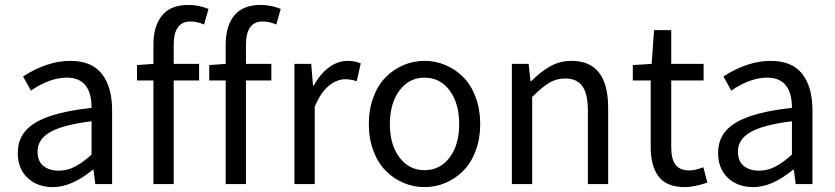

<svg xmlns="http://www.w3.org/2000/svg" viewBox="-20 -744 3374 776"><path d="M193.8 12.2Q131.3 12.2 91.6 -24.9Q51.8 -62 51.8 -126Q51.8 -205.1 122.8 -248Q193.8 -291 350.1 -308.1Q350.1 -430.2 250 -430.2Q181.6 -430.2 105 -377.9L73.2 -435.1Q171.4 -498 264.2 -498Q350.6 -498 391.8 -445.3Q433.1 -392.6 433.1 -297.9V0H365.2L357.9 -58.1H355Q270 12.2 193.8 12.2ZM217.8 -54.2Q251.5 -54.2 282.2 -70.1Q313 -85.9 350.1 -119.1V-253.9Q232.4 -239.3 182.1 -209.7Q131.8 -180.2 131.8 -131.8Q131.8 -92.3 155.5 -73.2Q179.2 -54.2 217.8 -54.2Z M600.1 0V-418.9H533.7V-481L600.1 -485.8V-563Q600.1 -639.6 635.3 -681.9Q670.4 -724.1 741.7 -724.1Q782.2 -724.1 822.8 -708L804.7 -645Q776.4 -657.2 750 -657.2Q682.1 -657.2 682.1 -563V-485.8H784.7V-418.9H682.1V0Z M892.1 0V-418.9H825.7V-481L892.1 -485.8V-563Q892.1 -639.6 927.2 -681.9Q962.4 -724.1 1033.7 -724.1Q1074.2 -724.1 1114.7 -708L1096.7 -645Q1068.4 -657.2 1042 -657.2Q974.1 -657.2 974.1 -563V-485.8H1076.7V-418.9H974.1V0Z M1169.9 0V-485.8H1237.8L1245.1 -397.9H1248Q1273.4 -444.8 1309.3 -471.4Q1345.2 -498 1385.7 -498Q1414.1 -498 1438 -487.8L1421.9 -416Q1396 -423.8 1375 -423.8Q1341.3 -423.8 1308.3 -396.7Q1275.4 -369.6 1252 -312V0Z M1470.7 -242.2Q1470.7 -301.8 1489 -350.8Q1507.3 -399.9 1538.6 -431.6Q1569.8 -463.4 1610.4 -480.7Q1650.9 -498 1695.8 -498Q1740.7 -498 1781.2 -480.7Q1821.8 -463.4 1853 -431.6Q1884.3 -399.9 1902.6 -350.8Q1920.9 -301.8 1920.9 -242.2Q1920.9 -183.6 1902.6 -134.8Q1884.3 -85.9 1853 -54.2Q1821.8 -22.5 1781.2 -5.1Q1740.7 12.2 1695.8 12.2Q1650.9 12.2 1610.4 -5.1Q1569.8 -22.5 1538.6 -54.2Q1507.3 -85.9 1489 -134.8Q1470.7 -183.6 1470.7 -242.2ZM1695.8 -56.2Q1758.8 -56.2 1797.4 -107.7Q1835.9 -159.2 1835.9 -242.2Q1835.9 -326.2 1797.4 -378.2Q1758.8 -430.2 1695.8 -430.2Q1633.3 -430.2 1594.5 -378.2Q1555.7 -326.2 1555.7 -242.2Q1555.7 -159.2 1594.5 -107.7Q1633.3 -56.2 1695.8 -56.2Z M2048.8 0V-485.8H2116.7L2124 -416H2127Q2166 -455.1 2204.8 -476.6Q2243.7 -498 2290 -498Q2438 -498 2438 -308.1V0H2356V-296.9Q2356 -364.7 2333.7 -395.8Q2311.5 -426.8 2263.7 -426.8Q2228.5 -426.8 2199.7 -409.4Q2170.9 -392.1 2130.9 -352.1V0Z M2748.5 12.2Q2674.3 12.2 2642.1 -30.3Q2609.9 -72.8 2609.9 -149.9V-418.9H2537.6V-481L2613.8 -485.8L2623.5 -622.1H2692.9V-485.8H2823.7V-418.9H2692.9V-148.9Q2692.9 -101.6 2710 -78.4Q2727.1 -55.2 2767.6 -55.2Q2788.1 -55.2 2822.8 -67.9L2838.9 -5.9Q2783.7 12.2 2748.5 12.2Z M3024.4 12.2Q2961.9 12.2 2922.1 -24.9Q2882.3 -62 2882.3 -126Q2882.3 -205.1 2953.4 -248Q3024.4 -291 3180.7 -308.1Q3180.7 -430.2 3080.6 -430.2Q3012.2 -430.2 2935.5 -377.9L2903.8 -435.1Q3002 -498 3094.7 -498Q3181.2 -498 3222.4 -445.3Q3263.7 -392.6 3263.7 -297.9V0H3195.8L3188.5 -58.1H3185.5Q3100.6 12.2 3024.4 12.2ZM3048.3 -54.2Q3082 -54.2 3112.8 -70.1Q3143.6 -85.9 3180.7 -119.1V-253.9Q3063 -239.3 3012.7 -209.7Q2962.4 -180.2 2962.4 -131.8Q2962.4 -92.3 2986.1 -73.2Q3009.8 -54.2 3048.3 -54.2Z"/></svg>

Font: Riemann
Style: Regular
Weight: 400
Designer: Paul D. Hunt
Foundry: Adobe Systems Incorporated
Version: Version 2.020;PS 2.0;hotconv 1.0.86;makeotf.lib2.5.63406